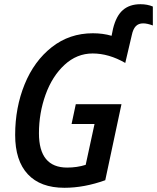

<svg xmlns="http://www.w3.org/2000/svg" viewBox="-20 -882 746 912"><path d="M52 -241Q52 -371 97 -481.5Q142 -592 226 -658Q310 -724 421 -724Q469 -724 510 -712L517 -746Q532 -807 564 -834.5Q596 -862 647 -862Q680 -862 706 -851V-761Q679 -771 660 -771Q638 -771 625 -757.5Q612 -744 606 -715L575 -583Q497 -628 420 -628Q345 -628 286.5 -574Q228 -520 196.5 -432.5Q165 -345 165 -249Q165 -86 299 -86Q346 -86 387 -99L429 -293H320L340 -387H557L480 -26Q380 10 286 10Q172 10 112 -54.5Q52 -119 52 -241Z"/></svg>

Font: Noto Sans UI NarrowMedium
Style: Italic
Weight: 500
Width: 4
Italic angle: -12°
Designer: Monotype Design Team
Foundry: Monotype Imaging Inc.
Version: Version 1.001